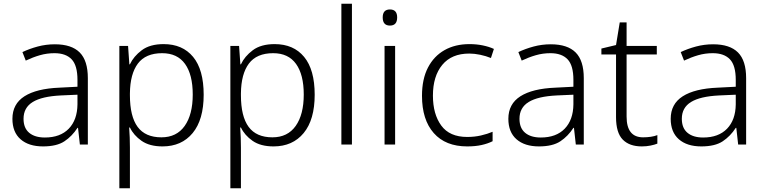

<svg xmlns="http://www.w3.org/2000/svg" viewBox="-20 -780 4128 1036"><path d="M276 -541Q366 -541 410 -497Q454 -453 454 -358V0H411L401 -90H398Q369 -45 327.5 -17.5Q286 10 212 10Q135 10 91 -28.5Q47 -67 47 -139Q47 -219 112 -260.5Q177 -302 301 -307L398 -312V-349Q398 -427 366.5 -460Q335 -493 274 -493Q233 -493 195 -482Q157 -471 119 -453L101 -499Q139 -517 183.5 -529Q228 -541 276 -541ZM308 -265Q206 -260 156.5 -229.5Q107 -199 107 -139Q107 -89 137.5 -63.5Q168 -38 222 -38Q305 -38 351 -85.5Q397 -133 398 -217V-269Z M863 -542Q965 -542 1022 -473Q1079 -404 1079 -269Q1079 -134 1019.5 -62Q960 10 857 10Q787 10 744 -20Q701 -50 681 -92H677Q679 -67 680 -37.5Q681 -8 681 17V236H624V-532H671L678 -433H681Q701 -476 745 -509Q789 -542 863 -542ZM855 -493Q766 -493 724 -437Q682 -381 681 -276V-266Q681 -152 722.5 -95.5Q764 -39 851 -39Q933 -39 976.5 -100.5Q1020 -162 1020 -270Q1020 -377 978.5 -435Q937 -493 855 -493Z M1462 -542Q1564 -542 1621 -473Q1678 -404 1678 -269Q1678 -134 1618.5 -62Q1559 10 1456 10Q1386 10 1343 -20Q1300 -50 1280 -92H1276Q1278 -67 1279 -37.5Q1280 -8 1280 17V236H1223V-532H1270L1277 -433H1280Q1300 -476 1344 -509Q1388 -542 1462 -542ZM1454 -493Q1365 -493 1323 -437Q1281 -381 1280 -276V-266Q1280 -152 1321.5 -95.5Q1363 -39 1450 -39Q1532 -39 1575.5 -100.5Q1619 -162 1619 -270Q1619 -377 1577.5 -435Q1536 -493 1454 -493Z M1879 0H1822V-760H1879Z M2084 -729Q2123 -729 2123 -686Q2123 -642 2084 -642Q2045 -642 2045 -686Q2045 -729 2084 -729ZM2112 -532V0H2055V-532Z M2501 10Q2384 10 2320.5 -62Q2257 -134 2257 -263Q2257 -353 2289 -415Q2321 -477 2378.5 -509.5Q2436 -542 2513 -542Q2551 -542 2585 -535Q2619 -528 2645 -516L2629 -467Q2602 -478 2571 -484.5Q2540 -491 2512 -491Q2417 -491 2366.5 -430Q2316 -369 2316 -264Q2316 -164 2361 -102.5Q2406 -41 2501 -41Q2540 -41 2575 -49Q2610 -57 2638 -69V-18Q2612 -5 2578.5 2.5Q2545 10 2501 10Z M2952 -541Q3042 -541 3086 -497Q3130 -453 3130 -358V0H3087L3077 -90H3074Q3045 -45 3003.5 -17.5Q2962 10 2888 10Q2811 10 2767 -28.5Q2723 -67 2723 -139Q2723 -219 2788 -260.5Q2853 -302 2977 -307L3074 -312V-349Q3074 -427 3042.5 -460Q3011 -493 2950 -493Q2909 -493 2871 -482Q2833 -471 2795 -453L2777 -499Q2815 -517 2859.5 -529Q2904 -541 2952 -541ZM2984 -265Q2882 -260 2832.5 -229.5Q2783 -199 2783 -139Q2783 -89 2813.5 -63.5Q2844 -38 2898 -38Q2981 -38 3027 -85.5Q3073 -133 3074 -217V-269Z M3450 -39Q3472 -39 3492 -42Q3512 -45 3527 -51V-5Q3512 1 3490 5.5Q3468 10 3443 10Q3376 10 3340 -27Q3304 -64 3304 -148V-486H3225V-518L3304 -537L3324 -659H3361V-532H3524V-486H3361V-151Q3361 -39 3450 -39Z M3828 -541Q3918 -541 3962 -497Q4006 -453 4006 -358V0H3963L3953 -90H3950Q3921 -45 3879.5 -17.5Q3838 10 3764 10Q3687 10 3643 -28.5Q3599 -67 3599 -139Q3599 -219 3664 -260.5Q3729 -302 3853 -307L3950 -312V-349Q3950 -427 3918.5 -460Q3887 -493 3826 -493Q3785 -493 3747 -482Q3709 -471 3671 -453L3653 -499Q3691 -517 3735.5 -529Q3780 -541 3828 -541ZM3860 -265Q3758 -260 3708.5 -229.5Q3659 -199 3659 -139Q3659 -89 3689.5 -63.5Q3720 -38 3774 -38Q3857 -38 3903 -85.5Q3949 -133 3950 -217V-269Z"/></svg>

Font: Noto Sans Arabic Light
Style: Regular
Weight: 300
Designer: Monotype Design Team, Nadine Chahine, Nizar Qandah and Khaled Hosny
Foundry: Monotype Imaging Inc.
Version: Version 2.012; ttfautohint (v1.8.4.7-5d5b)